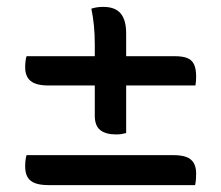

<svg xmlns="http://www.w3.org/2000/svg" viewBox="-20 -608 640 557"><path d="M245 -583Q255 -586 263 -587Q271 -588 280 -588Q314 -588 330 -569Q346 -550 346 -511V-445H487Q510 -445 523.5 -439.5Q537 -434 543 -421Q549 -408 549 -386Q549 -380 548.5 -373Q548 -366 547 -360H346V-222Q338 -220 331.5 -219Q325 -218 317 -218Q287 -218 271 -230.5Q255 -243 255 -272V-360H121Q85 -360 69 -373Q53 -386 53 -413Q53 -421 54 -430Q55 -439 57 -445H255V-478Q255 -508 252.5 -533.5Q250 -559 245 -583ZM57 -158H481Q505 -158 519.5 -153Q534 -148 541.5 -136Q549 -124 549 -105Q549 -98 548.5 -89Q548 -80 546 -71H121Q97 -71 82 -76.5Q67 -82 60 -94Q53 -106 53 -125Q53 -134 54 -143Q55 -152 57 -158Z"/></svg>

Font: Code D Ace
Style: Regular
Weight: 400
Version: Version 1.085; ttfautohint (v1.8.4.7-5d5b);Nerd Fonts 3.0.2